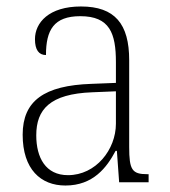

<svg xmlns="http://www.w3.org/2000/svg" viewBox="-20 -563 524 593"><path d="M182 10C268 10 310 -46 337 -97H341L348 0H439V-25H435C388 -25 379 -38 379 -109V-377C379 -489 335 -543 230 -543C131 -543 88 -493 88 -442C88 -409 100 -393 122 -393C122 -470 146 -513 228 -513C319 -513 338 -460 338 -371V-307L262 -304C117 -299 50 -252 50 -147C50 -40 106 10 182 10ZM190 -22C121 -22 92 -76 92 -145C92 -225 134 -273 265 -278L338 -281V-181C338 -101 276 -22 190 -22Z"/></svg>

Font: Noto Serif Sinhala SemiCondensed ExtraLight
Style: Regular
Weight: 200
Width: 4
Designer: Jelle Bosma - Monotype Design Team
Foundry: Monotype Imaging Inc.
Version: Version 2.007